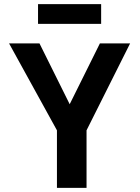

<svg xmlns="http://www.w3.org/2000/svg" viewBox="-20 -914 681 934"><path d="M472 -894H165V-798H472ZM613 -703H466L319 -407L172 -703H24L257 -280V0H401V-280Z"/></svg>

Font: Bluebird
Style: Nrw
Weight: 400
Designer: Jasper
Foundry: Cannot Into Space Fonts
Version: Version 0.98